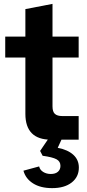

<svg xmlns="http://www.w3.org/2000/svg" viewBox="-20 -721 451 991"><path d="M243 0Q177 0 144 -33.5Q111 -67 111 -133V-424H7V-532H111V-674L251 -701V-532H386V-424H251V-172Q251 -144 263.5 -133Q276 -122 301 -122H386V0ZM249 250Q189 250 150.5 225.5Q112 201 101 160L182 138Q186 156 203 166.5Q220 177 242 177Q266 177 279 165.5Q292 154 292 135Q292 112 271.5 101Q251 90 200 83L187 58L238 -17H305L278 42Q330 52 358.5 78Q387 104 387 144Q387 192 350 221Q313 250 249 250Z"/></svg>

Font: Mona Sans Expanded SemiBold
Style: Regular
Weight: 600
Width: 7
Designer: Deni Anggara
Foundry: GitHub
Version: Version 2.000